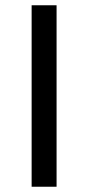

<svg xmlns="http://www.w3.org/2000/svg" viewBox="-20 -709 335 729"><path d="M194.8 -689V0H100.1V-689Z"/></svg>

Font: FiraGO
Style: Regular
Weight: 400
Designer: bBox Type
Foundry: bBox Type GmbH
Version: Version 1.001;PS 001.001;hotconv 1.0.88;makeotf.lib2.5.64775